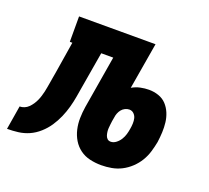

<svg xmlns="http://www.w3.org/2000/svg" viewBox="-154 -652 852 781"><g transform="rotate(20 272.0 -261.0)"><path d="M354 8Q329 8 305 2.5Q281 -3 262 -17Q243 -31 231 -51Q219 -71 213.5 -94.5Q208 -118 208.5 -143Q209 -168 213 -193L251 -420H199L173 -267Q169 -243 165 -219.5Q161 -196 154.5 -172.5Q148 -149 138 -126Q128 -103 114 -82Q100 -61 80.5 -43.5Q61 -26 38.5 -16Q16 -6 -8 -3Q-32 0 -56 0L-39 -103Q-29 -103 -19 -107Q-9 -111 -1 -119Q7 -127 13 -136Q19 -145 23.5 -155Q28 -165 31 -175Q34 -185 36.5 -195.5Q39 -206 40.5 -216Q42 -226 44 -236Q46 -248 48 -260Q50 -272 52 -283L74 -420H63V-530H394L360 -329Q377 -339 396 -343Q415 -347 433 -347Q455 -347 475 -340Q495 -333 508.5 -318.5Q522 -304 530 -285Q538 -266 540.5 -245Q543 -224 542 -202.5Q541 -181 538 -159Q534 -138 527.5 -116Q521 -94 509 -74Q497 -54 479.5 -37.5Q462 -21 441.5 -10.5Q421 0 398.5 4Q376 8 354 8ZM358 -95Q370 -95 381 -103.5Q392 -112 399 -123.5Q406 -135 409.5 -147Q413 -159 415 -172Q417 -183 417.5 -195Q418 -207 415.5 -217.5Q413 -228 405 -236Q397 -244 385 -244Q376 -244 367 -239.5Q358 -235 352 -227.5Q346 -220 342.5 -211Q339 -202 338 -193L335 -176Q334 -168 333 -160Q332 -152 331.5 -144Q331 -136 332 -128Q333 -120 335.5 -112.5Q338 -105 343.5 -100Q349 -95 358 -95Z"/></g></svg>

Font: Iosevka Slab XBdEx
Style: Italic
Weight: 800
Width: 7
Italic angle: -9°
Monospace: yes
Designer: Belleve Invis
Foundry: Belleve Invis
Version: Version 11.1.1; ttfautohint (v1.8.3)